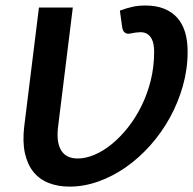

<svg xmlns="http://www.w3.org/2000/svg" viewBox="-20 -676 707 703"><path d="M418.9 -637.2Q442.9 -646 464.4 -650.9Q485.8 -655.8 512.7 -655.8Q551.3 -655.8 580.3 -644.3Q609.4 -632.8 628.7 -611.3Q647.9 -589.8 657.5 -558.6Q667 -527.3 667 -487.3Q667 -423.3 649.7 -361.8Q632.3 -300.3 602.1 -245.4Q571.8 -190.4 530.5 -144Q489.3 -97.7 441.2 -64Q393.1 -30.3 340.3 -11.5Q287.6 7.3 234.4 7.3Q192.4 7.3 158.7 -5.9Q125 -19 102.8 -46.1Q80.6 -73.2 71.3 -115Q62 -156.7 68.8 -213.9L122.6 -648.4H246.6L192.9 -213.9Q189 -183.1 192.1 -160.9Q195.3 -138.7 204.8 -124Q214.4 -109.4 229.5 -102.5Q244.6 -95.7 264.6 -95.7Q293.9 -95.7 326.2 -109.4Q358.4 -123 389.4 -148.4Q420.4 -173.8 448.5 -209.2Q476.6 -244.6 498 -288.1Q519.5 -331.5 532 -381.6Q544.4 -431.6 544.4 -486.3Q544.4 -501 542 -513.9Q539.6 -526.9 533.7 -536.6Q527.8 -546.4 518.3 -552.2Q508.8 -558.1 494.1 -558.1Q486.8 -558.1 477.8 -556.9Q468.8 -555.7 461.9 -554.2Q456.5 -552.7 450.9 -552.5Q445.3 -552.2 440.7 -554.4Q436 -556.6 432.6 -561.3Q429.2 -565.9 427.7 -574.2L418.9 -637.2Z"/></svg>

Font: Carlito
Style: Bold Italic
Weight: 700
Italic angle: -7°
Designer: Lukasz Dziedzic
Foundry: tyPoland Lukasz Dziedzic
Version: Version 1.104